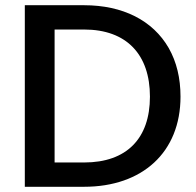

<svg xmlns="http://www.w3.org/2000/svg" viewBox="-20 -715 749 735"><path d="M75 -695V0H302C525 0 671 -132 671 -345C671 -416 656 -478 626 -531C565 -637 450 -695 302 -695ZM189 -93V-602H302C465 -602 554 -506 554 -345C554 -185 465 -93 302 -93Z"/></svg>

Font: Poppins Medium
Style: Regular
Weight: 500
Designer: Ninad Kale (Devanagari), Jonny Pinhorn (Latin)
Foundry: Indian Type Foundry
Version: 4.004